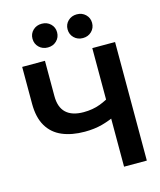

<svg xmlns="http://www.w3.org/2000/svg" viewBox="-135 -1041 950 1138"><g transform="rotate(-15 340.0 -472.5)"><path d="M312.5 -260.3Q233.4 -260.3 174.8 -285.2Q116.2 -310.1 84.5 -363.5Q52.7 -417 52.7 -501.5V-727.5H192.4V-510.7Q192.4 -441.9 228.8 -408Q265.1 -374 335.9 -374Q391.1 -374 436.3 -390.9Q481.4 -407.7 517.1 -432.6V-310.1Q468.8 -286.6 420.4 -273.4Q372.1 -260.3 312.5 -260.3ZM482.9 0V-727.5H622.6V0ZM445.3 -799.3Q413.1 -799.3 391.6 -820.3Q370.1 -841.3 370.1 -872.6Q370.1 -903.3 391.6 -924.1Q413.1 -944.8 445.3 -944.8Q477.5 -944.8 499 -924.1Q520.5 -903.3 520.5 -872.6Q520.5 -841.3 499 -820.3Q477.5 -799.3 445.3 -799.3ZM230.5 -799.3Q197.8 -799.3 176.3 -820.3Q154.8 -841.3 154.8 -872.6Q154.8 -903.3 176.3 -924.1Q197.8 -944.8 230.5 -944.8Q262.7 -944.8 284.2 -924.1Q305.7 -903.3 305.7 -872.6Q305.7 -841.3 284.2 -820.3Q262.7 -799.3 230.5 -799.3Z"/></g></svg>

Font: Inter Cardless Display
Style: Bold
Weight: 700
Designer: Rasmus Andersson
Foundry: rsms
Version: Version 4.001;git-9221beed3